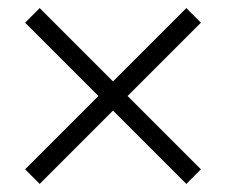

<svg xmlns="http://www.w3.org/2000/svg" viewBox="-20 -578 558 474"><path d="M440 -124 476 -160 78 -558 42 -522ZM78 -124 476 -522 440 -558 42 -160Z"/></svg>

Font: Platypi Light
Style: Regular
Weight: 400
Version: Version 1.200